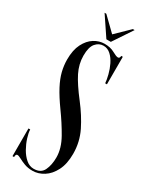

<svg xmlns="http://www.w3.org/2000/svg" viewBox="-221 -891 751 952"><g transform="rotate(30 154.5 -415.0)"><path d="M153.5 13.5Q127 13.5 106.8 5.8Q86.5 -2 72.2 -9.8Q58 -17.5 50.5 -17.5Q41 -17.5 41 0H32V-158.5H42Q42.5 -139.5 51 -112.5Q59.5 -85.5 74.2 -59.2Q89 -33 109.2 -15.5Q129.5 2 153.5 2Q194.5 2 209.2 -28.8Q224 -59.5 224 -103Q224 -154.5 192.8 -209.8Q161.5 -265 122 -319.5Q85 -371 64.2 -410.5Q43.5 -450 35.2 -483.8Q27 -517.5 27 -551Q27 -605 45 -640.5Q63 -676 91 -693.5Q119 -711 149.5 -711Q183.5 -711 206.5 -698Q229.5 -685 239.5 -685Q250 -685 250.5 -700H259.5V-542.5H249.5Q248 -562.5 241.2 -589.2Q234.5 -616 222.2 -641.2Q210 -666.5 191.8 -683.2Q173.5 -700 150 -700Q124 -700 105.8 -678.5Q87.5 -657 87.5 -608Q87.5 -560 110.2 -514.5Q133 -469 183.5 -404Q228.5 -346 257.8 -286.8Q287 -227.5 287 -160Q287 -102 267.2 -63.5Q247.5 -25 217 -5.8Q186.5 13.5 153.5 13.5ZM145.5 -734.5 72 -844H82L158 -770L234 -844H244L171 -734.5Z"/></g></svg>

Font: Imbue 100pt Medium
Style: Regular
Weight: 500
Designer: Tyler Finck
Foundry: Etcetera Type Company
Version: Version 1.102; ttfautohint (v1.8.3)